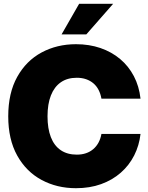

<svg xmlns="http://www.w3.org/2000/svg" viewBox="-20 -969 773 1000"><path d="M375.5 11.2Q276.4 11.2 196.3 -32Q116.2 -75.2 69.6 -158.9Q22.9 -242.7 22.9 -363.3Q22.9 -484.9 69.8 -568.8Q116.7 -652.8 196.8 -695.8Q276.9 -738.8 375.5 -738.8Q444.8 -738.8 503.2 -718.8Q561.5 -698.7 605.7 -661.6Q649.9 -624.5 677.2 -572.3Q704.6 -520 711.9 -455.1H508.3Q503.9 -480.5 493.4 -500.7Q482.9 -521 466.6 -534.9Q450.2 -548.8 428.5 -556.4Q406.7 -564 379.9 -564Q330.6 -564 296.6 -540.3Q262.7 -516.6 245.1 -471.9Q227.5 -427.2 227.5 -363.3Q227.5 -299.3 244.9 -254.6Q262.2 -210 296.4 -186.8Q330.6 -163.6 379.9 -163.6Q406.2 -163.6 427.7 -170.9Q449.2 -178.2 465.8 -192.4Q482.4 -206.5 493.2 -226.6Q503.9 -246.6 508.3 -271.5H711.9Q705.1 -211.4 679 -159.7Q652.8 -107.9 609.1 -69.6Q565.4 -31.2 506.6 -10Q447.8 11.2 375.5 11.2ZM300.8 -790 392.1 -949.2H569.3L429.7 -790Z"/></svg>

Font: Inter 28pt Black
Style: Regular
Weight: 900
Designer: Rasmus Andersson
Foundry: rsms
Version: Version 4.001;git-66647c0bb